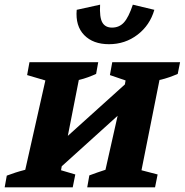

<svg xmlns="http://www.w3.org/2000/svg" viewBox="-36 -801 790 821"><path d="M-16 0 -7 -50Q15 -58 30 -63Q45 -68 72 -75L158 -457L80 -480L90 -535H384L375 -485Q360 -478 341 -471Q322 -464 301 -459L254 -220L498 -440L501 -457L434 -480L444 -535H734L724 -485Q708 -478 688.5 -471Q669 -464 646 -459L569 -73L638 -55L627 0H337L346 -51Q363 -57 380.5 -63.5Q398 -70 415 -75L467 -306L228 -90L225 -73L286 -55L275 0ZM430 -612Q362 -612 324 -651Q286 -690 292 -759L392 -781Q389 -727 401.5 -705Q414 -683 443 -683Q474 -683 494 -705Q514 -727 532 -781L624 -759Q605 -693 552 -652.5Q499 -612 430 -612Z"/></svg>

Font: Piazzolla SC
Style: Bold Italic
Weight: 700
Italic angle: -11.3°
Designer: Juan Pablo del Peral
Foundry: Huerta Tipografica
Version: Version 1.330